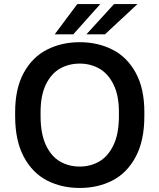

<svg xmlns="http://www.w3.org/2000/svg" viewBox="-20 -920 790 951"><path d="M55 -345V-365Q55 -482 98 -560Q141 -638 213.5 -674.5Q286 -711 375 -711Q464 -711 536.5 -674.5Q609 -638 652 -560Q695 -482 695 -365V-345Q695 -223 652 -143Q609 -63 537 -26Q465 11 375 11Q285 11 213 -26Q141 -63 98 -143Q55 -223 55 -345ZM569 -345V-365Q569 -448 542 -502Q515 -556 471.5 -580.5Q428 -605 375 -605Q321 -605 277.5 -580.5Q234 -556 207.5 -502Q181 -448 181 -365V-345Q181 -257 207.5 -201Q234 -145 277.5 -120Q321 -95 375 -95Q428 -95 471.5 -120Q515 -145 542 -201Q569 -257 569 -345ZM363 -900H477L343 -750H251ZM545 -900H661L500 -750H408Z"/></svg>

Font: .
Style: 
Weight: 500
Designer: A.Korolkova, Vitaly Kuzmin
Foundry: ParaType Ltd
Version: Version 1.000; Glyphs 3.2, build 3192.0